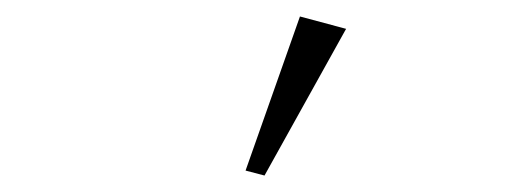

<svg xmlns="http://www.w3.org/2000/svg" viewBox="-20 -786 640 233"><path d="M344 -766 400 -751 301 -573 278 -579Z"/></svg>

Font: IBM Plex Serif Light
Style: Italic
Weight: 300
Italic angle: -14°
Designer: Mike Abbink, Paul van der Laan, Pieter van Rosmalen
Foundry: Bold Monday
Version: Version 3.001